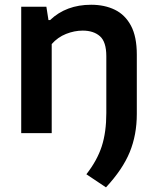

<svg xmlns="http://www.w3.org/2000/svg" viewBox="-20 -574 676 828"><path d="M437 234 352.5 177.5Q399 118 418.8 57Q438.5 -4 438.5 -86.5V-331.5Q438.5 -393.5 411 -417.8Q383.5 -442 336.5 -442Q301 -442 265 -427.8Q229 -413.5 203 -384V0H71.5V-545H180L189 -487.5H196Q265.5 -553.5 373 -553.5Q431 -553.5 475.2 -532Q519.5 -510.5 544.8 -463.2Q570 -416 570 -338.5V-82.5Q570 7.5 539.5 82Q509 156.5 437 234Z"/></svg>

Font: Encode Sans Semi Expanded SemiBold
Style: Regular
Weight: 600
Width: 6
Designer: Multiple Designers
Foundry: Impallari Type
Version: Version 3.000; ttfautohint (v1.8.3) -l 8 -r 50 -G 200 -x 14 